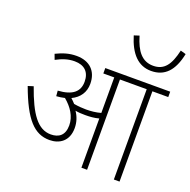

<svg xmlns="http://www.w3.org/2000/svg" viewBox="-150 -1027 1163 1173"><g transform="rotate(20 431.5 -440.0)"><path d="M863 -870 828 -880C806 -783 772 -735 700 -735C628 -735 587 -787 560 -880L526 -869C559 -761 614 -701 699 -701C787 -701 840 -757 863 -870ZM381 -213C381 -252 369 -286 349 -315C369 -311 392 -310 414 -310C443 -310 473 -312 502 -320V0H539V-587H713V0H750V-587H853V-622H431V-587H502V-356C470 -347 438 -344 407 -344C383 -344 355 -346 327 -351C318 -361 309 -370 299 -379C350 -403 378 -445 378 -500C378 -582 327 -632 242 -632C192 -632 154 -619 110 -598L123 -563C164 -585 200 -597 242 -597C305 -597 341 -563 341 -500C341 -436 300 -399 205 -393L208 -358C227 -359 245 -362 262 -366C310 -326 344 -276 344 -217C344 -152 307 -127 256 -127C171 -127 115 -206 58 -368L23 -357C94 -163 161 -92 260 -92C324 -92 381 -128 381 -213Z"/></g></svg>

Font: Noto Sans SemiCondensed ExtraLight
Style: Regular
Weight: 200
Width: 4
Designer: Monotype Design Team
Foundry: Monotype Imaging Inc.
Version: Version 2.013